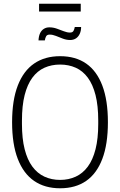

<svg xmlns="http://www.w3.org/2000/svg" viewBox="-20 -1000 646 1032"><path d="M303 12Q221 12 163.5 -27.5Q106 -67 75.5 -146Q45 -225 45 -343Q45 -461 75.5 -540Q106 -619 163.5 -658.5Q221 -698 303 -698Q386 -698 443 -658.5Q500 -619 530 -540Q560 -461 560 -343Q560 -225 530 -146Q500 -67 443 -27.5Q386 12 303 12ZM303 -33Q349 -33 387 -50.5Q425 -68 452 -104.5Q479 -141 493.5 -198Q508 -255 508 -334V-352Q508 -432 493.5 -489Q479 -546 452 -582.5Q425 -619 387 -636Q349 -653 303 -653Q257 -653 219 -636Q181 -619 154 -582.5Q127 -546 112.5 -489Q98 -432 98 -352V-334Q98 -255 112.5 -198Q127 -141 154 -104.5Q181 -68 219 -50.5Q257 -33 303 -33ZM187 -783Q188 -805 195 -820.5Q202 -836 215 -844.5Q228 -853 245 -853Q266 -853 285.5 -846Q305 -839 323 -832Q341 -825 356 -825Q370 -825 375 -834Q380 -843 382 -855H416Q416 -834 408.5 -818Q401 -802 388 -793.5Q375 -785 357 -785Q337 -785 317.5 -792.5Q298 -800 280.5 -807Q263 -814 247 -814Q233 -814 228 -805Q223 -796 221 -783ZM190 -938V-980H414V-938Z"/></svg>

Font: Archivo Condensed Thin
Style: Regular
Weight: 250
Width: 3
Designer: Hector Gatti
Foundry: Omnibus-Type
Version: Version 2.001